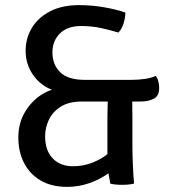

<svg xmlns="http://www.w3.org/2000/svg" viewBox="-20 -716 659 749"><path d="M493.5 -404.5Q520.5 -404.5 545.8 -408.2Q571 -412 587.5 -420Q594.5 -411.5 597.8 -398.2Q601 -385 601 -372.5Q601 -342 580.2 -331Q559.5 -320 528 -320H300.5Q248.5 -320 216.8 -299.8Q185 -279.5 170.5 -248.5Q156 -217.5 156 -184.5Q156 -129 185.5 -98.2Q215 -67.5 264.5 -67.5Q306 -67.5 341.8 -82Q377.5 -96.5 399 -115V-256.5Q399 -278 400 -309Q401 -340 402 -364.5H493.5Q495.5 -340 496 -308.8Q496.5 -277.5 496.5 -257.5V-150.5Q496.5 -115.5 498.2 -74.5Q500 -33.5 503 0Q485 5 456.5 5Q429 5 410.5 0.5L403 -40Q370 -16 328.2 -1.5Q286.5 13 242.5 13Q180 13 137.5 -12.5Q95 -38 73.2 -81.5Q51.5 -125 51.5 -179.5Q51.5 -235 77 -278.2Q102.5 -321.5 142.2 -346.8Q182 -372 224.5 -372.5V-358Q185.5 -359.5 152.5 -381.2Q119.5 -403 99.8 -438.8Q80 -474.5 80 -518Q80 -567 104.5 -607.5Q129 -648 175.8 -672Q222.5 -696 288.5 -696Q338.5 -696 386.8 -687.5Q435 -679 469 -667Q469 -647 462.2 -625Q455.5 -603 442 -589Q409 -599 373 -606.8Q337 -614.5 296 -614.5Q243 -614.5 213.8 -585.5Q184.5 -556.5 184.5 -511.5Q184.5 -464 214.8 -434.2Q245 -404.5 310.5 -404.5Z"/></svg>

Font: Signika Negative Light
Style: Regular
Weight: 400
Version: Version 2.001